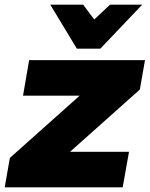

<svg xmlns="http://www.w3.org/2000/svg" viewBox="-52 -797 637 817"><path d="M543 -416 565 -541H72L46 -390H287L-10 -125L-32 0H470L497 -151H246ZM416 -777 349 -714 302 -777H162L275 -590H375L553 -777Z"/></svg>

Font: Geom Black
Style: Bold Italic
Weight: 900
Italic angle: -10°
Version: Version 1.102